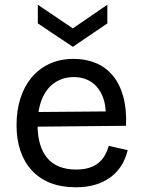

<svg xmlns="http://www.w3.org/2000/svg" viewBox="-20 -779 602 812"><path d="M300 13Q239 13 192.5 -5.5Q146 -24 114 -59Q82 -94 66 -142Q50 -190 50 -250Q50 -311 66 -362Q82 -413 113 -450.5Q144 -488 189 -509Q234 -530 292 -530Q343 -530 385 -512.5Q427 -495 456.5 -460Q486 -425 501 -371.5Q516 -318 513 -247L107 -243V-305L457 -308L426 -267Q431 -329 414.5 -370Q398 -411 366.5 -432Q335 -453 292 -453Q246 -453 211 -429Q176 -405 157.5 -360Q139 -315 139 -251Q139 -159 180 -110.5Q221 -62 302 -62Q334 -62 357.5 -69.5Q381 -77 397.5 -91Q414 -105 424 -123Q434 -141 440 -162L520 -144Q511 -107 493 -78.5Q475 -50 447.5 -29.5Q420 -9 383.5 2Q347 13 300 13ZM140 -759 288 -659 434 -759V-680L288 -581L140 -680Z"/></svg>

Font: Bricolage Grotesque 18pt
Style: Regular
Weight: 400
Version: Version 1.001;gftools[0.9.33.dev8+g029e19f]